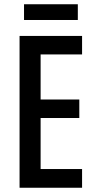

<svg xmlns="http://www.w3.org/2000/svg" viewBox="-20 -883 452 903"><path d="M346 -863H93V-789H346ZM366 0V-88H171V-328H353V-415H171V-627H366V-714H72V0Z"/></svg>

Font: Noto Sans Sinhala UI ExtraCondensed Medium
Style: Regular
Weight: 500
Width: 2
Designer: Jelle Bosma - Monotype Design Team
Foundry: Monotype Imaging Inc.
Version: Version 2.006